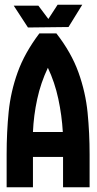

<svg xmlns="http://www.w3.org/2000/svg" viewBox="-20 -790 410 810"><path d="M98 -674 38 -766H142L184 -710L223 -770H327L269 -676ZM8 0V-139Q8 -232 16.5 -317.5Q25 -403 54.5 -485Q84 -567 146 -649H218Q281 -568 311 -484.5Q341 -401 349.5 -315Q358 -229 358 -139V0H246V-128H119V0ZM119 -233H245Q241 -303 226 -373Q211 -443 182 -504Q152 -441 137 -372Q122 -303 119 -233Z"/></svg>

Font: New Amsterdam
Style: Regular
Weight: 400
Designer: Vladimir Nikolic
Foundry: Vladimir Nikolic
Version: Version 1.000; ttfautohint (v1.8.4.7-5d5b)